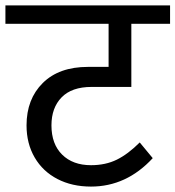

<svg xmlns="http://www.w3.org/2000/svg" viewBox="-40 -709 648 709"><path d="M150 -246Q150 -177 189.5 -138Q229 -99 296 -99Q350 -99 391.5 -119.5Q433 -140 476 -183L524 -125Q427 -20 296 -20Q226 -20 172 -48Q118 -76 88 -127.5Q58 -179 58 -246Q58 -343 118 -402.5Q178 -462 285 -462H361V-621H-20V-689H588V-621H445V-388H298Q225 -388 187.5 -349.5Q150 -311 150 -246Z"/></svg>

Font: Fira GO
Style: Regular
Weight: 400
Designer: Carrois Corporate
Foundry: Carrois Corporate GbR
Version: Version 0.300